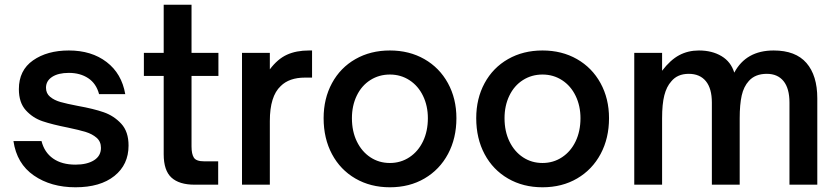

<svg xmlns="http://www.w3.org/2000/svg" viewBox="-20 -783 3545 814"><path d="M37 -185H156Q168 -137 205 -111Q242 -85 300 -85Q349 -85 378.5 -103.5Q408 -122 408 -156Q408 -183 389.5 -199Q371 -215 343.5 -223.5Q316 -232 268 -242Q202 -255 160.5 -269Q119 -283 89.5 -315.5Q60 -348 60 -405Q60 -485 120 -527Q180 -569 272 -569Q368 -569 432 -520Q496 -471 511 -384H400Q388 -429 354 -451.5Q320 -474 272 -474Q227 -474 201 -457Q175 -440 175 -411Q175 -387 192.5 -372.5Q210 -358 236.5 -350.5Q263 -343 310 -334Q377 -322 420 -307Q463 -292 494 -258.5Q525 -225 525 -166Q525 -85 465 -37Q405 11 300 11Q196 11 123.5 -39Q51 -89 37 -185Z M805 0Q740 0 707 -30Q674 -60 674 -129V-461H590V-559H674V-763H792V-559H906V-461H792V-162Q792 -130 802 -114.5Q812 -99 846 -99H905V0Z M1006 0V-559H1124V-489Q1157 -533 1196.5 -551Q1236 -569 1290 -569H1303V-454H1273Q1206 -454 1170 -418Q1124 -375 1124 -270V0Z M1352 -282Q1352 -365 1387.5 -430.5Q1423 -496 1487 -532.5Q1551 -569 1633 -569Q1715 -569 1779 -532.5Q1843 -496 1879 -430.5Q1915 -365 1915 -282Q1915 -197 1879.5 -130.5Q1844 -64 1780 -26.5Q1716 11 1633 11Q1551 11 1487 -26Q1423 -63 1387.5 -129.5Q1352 -196 1352 -282ZM1794 -282Q1794 -334 1773.5 -376.5Q1753 -419 1716 -443Q1679 -467 1633 -467Q1587 -467 1550 -443.5Q1513 -420 1492.5 -377.5Q1472 -335 1472 -282Q1472 -226 1493 -183Q1514 -140 1550.5 -116Q1587 -92 1633 -92Q1679 -92 1716 -116.5Q1753 -141 1773.5 -184Q1794 -227 1794 -282Z M1999 -282Q1999 -365 2034.5 -430.5Q2070 -496 2134 -532.5Q2198 -569 2280 -569Q2362 -569 2426 -532.5Q2490 -496 2526 -430.5Q2562 -365 2562 -282Q2562 -197 2526.5 -130.5Q2491 -64 2427 -26.5Q2363 11 2280 11Q2198 11 2134 -26Q2070 -63 2034.5 -129.5Q1999 -196 1999 -282ZM2441 -282Q2441 -334 2420.5 -376.5Q2400 -419 2363 -443Q2326 -467 2280 -467Q2234 -467 2197 -443.5Q2160 -420 2139.5 -377.5Q2119 -335 2119 -282Q2119 -226 2140 -183Q2161 -140 2197.5 -116Q2234 -92 2280 -92Q2326 -92 2363 -116.5Q2400 -141 2420.5 -184Q2441 -227 2441 -282Z M2669 0V-559H2787V-483Q2822 -529 2859.5 -549Q2897 -569 2943 -569Q2999 -569 3039 -545Q3079 -521 3093 -475Q3143 -569 3260 -569Q3353 -569 3399 -516Q3445 -463 3445 -366V0H3327V-348Q3327 -408 3302 -439Q3277 -470 3231 -470Q3182 -470 3155 -440Q3133 -416 3124.5 -378Q3116 -340 3116 -281V0H2998V-348Q2998 -408 2972.5 -439Q2947 -470 2900 -470Q2852 -470 2826 -438Q2806 -416 2796.5 -379Q2787 -342 2787 -281V0Z"/></svg>

Font: Open Sauce One SemiBold
Style: Regular
Weight: 600
Designer: Alfredo Marco Pradil
Foundry: Creative Sauce Fz LLC
Version: Version 1.477